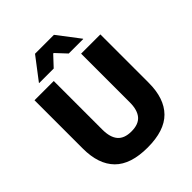

<svg xmlns="http://www.w3.org/2000/svg" viewBox="-232 -959 1107 1107"><g transform="rotate(-45 321.5 -406.0)"><path d="M321.7 15.4Q184.3 15.4 118.7 -50.8Q53.1 -117 53.1 -244.8V-639H210V-242.2Q210 -179.8 236.8 -148.1Q263.7 -116.4 321.7 -116.4Q379.8 -116.4 406.5 -148.1Q433.1 -179.8 433.1 -242.2V-639H590V-244.8Q590 -117 524.6 -50.8Q459.3 15.4 321.7 15.4ZM244.8 -826.5H399L501.6 -692.2V-690H383.2L324.1 -753.2H319.7L260.6 -690H142.2V-692.2Z"/></g></svg>

Font: Anek Odia Medium
Style: Regular
Weight: 500
Designer: Yesha Goshar & Mahesh Sahu (Odia), Yesha Goshar (Latin)
Foundry: Ek Type
Version: Version 1.003